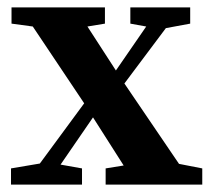

<svg xmlns="http://www.w3.org/2000/svg" viewBox="-20 -500 578 520"><path d="M527.8 0H266.1V-43.9L314.9 -51.8L231.9 -182.1L144 -54.2L202.1 -43.9V0H9.8V-43.9L87.9 -57.1L208 -220.2L68.8 -428.2L11.2 -436V-480H264.2V-436L216.8 -428.2L293.9 -309.1L376 -428.2L333 -436V-480H495.1V-436L429.2 -423.8L316.9 -273.9L464.8 -56.2L527.8 -43.9Z"/></svg>

Font: SourceSerifPro-Bold
Style: Bold
Weight: 700
Designer: Frank Grießhammer
Foundry: Adobe Systems Incorporated
Version: Version 1.014;PS Version 1.0;hotconv 1.0.73;makeotf.lib2.5.5